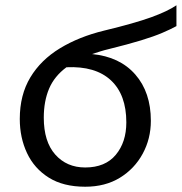

<svg xmlns="http://www.w3.org/2000/svg" viewBox="-20 -698 689 728"><path d="M303 10Q220 10 165 -24.5Q110 -59 82.5 -117.5Q55 -176 55 -247Q55 -338 95 -404.5Q135 -471 207.5 -515Q280 -559 375 -582Q491 -610 553 -632.5Q615 -655 649 -678V-599Q627 -587 595.5 -573.5Q564 -560 515 -545Q466 -530 393 -512Q376 -508 360 -503Q344 -498 329 -493Q434 -483 493 -415.5Q552 -348 552 -240Q552 -172 521 -115Q490 -58 434.5 -24Q379 10 303 10ZM303 -63Q379 -63 419 -111Q459 -159 459 -234Q459 -339 400.5 -393.5Q342 -448 232 -443Q186 -409 166 -361.5Q146 -314 146 -252Q146 -161 189.5 -112Q233 -63 303 -63Z"/></svg>

Font: Go Noto Current
Style: Regular
Weight: 400
Designer: Monotype Design Team
Foundry: Monotype Imaging Inc.
Version: Version 2.007; ttfautohint (v1.8) -l 8 -r 50 -G 200 -x 14 -D